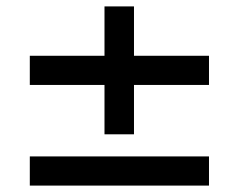

<svg xmlns="http://www.w3.org/2000/svg" viewBox="-20 -579 766 599"><path d="M398 -160H306V-314H73V-405H306V-559H398V-405H632V-314H398ZM632 0H73V-91H632Z"/></svg>

Font: Open Sauce Sans SemiBold Italic
Style: Regular
Weight: 600
Italic angle: -10°
Designer: Alfredo Marco Pradil
Foundry: Creative Sauce Fz LLC
Version: Version 1.477